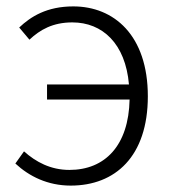

<svg xmlns="http://www.w3.org/2000/svg" viewBox="-20 -567 539 600"><path d="M127 -256H385C382 -112 308 -36 197 -36C138 -36 92 -61 55 -94L28 -56C71 -16 129 13 201 13C340 13 442 -78 442 -266C442 -457 336 -547 209 -547C126 -547 76 -515 40 -481L72 -443C105 -474 145 -497 206 -497C300 -497 372 -431 383 -303H127Z"/></svg>

Font: GenYoGothic2 TW L
Style: Regular
Weight: 300
Version: Version 2.100;PS 2.1;hotconv 16.6.51;makeotf.lib2.5.65220 DE